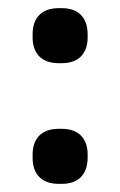

<svg xmlns="http://www.w3.org/2000/svg" viewBox="-20 -435 295 471"><path d="M60 -56V-48C60 -7 83 16 124 16H132C172 16 195 -7 195 -48V-56C195 -96 172 -119 132 -119H124C83 -119 60 -96 60 -56ZM60 -343C60 -303 83 -280 124 -280H132C172 -280 195 -303 195 -343V-351C195 -392 172 -415 132 -415H124C83 -415 60 -392 60 -351Z"/></svg>

Font: LT Superior Serif Semibold
Style: Regular
Weight: 600
Designer: Daniel Lyons
Foundry: LyonsType
Version: Version 2.120;FEAKit 1.0